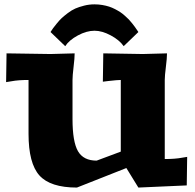

<svg xmlns="http://www.w3.org/2000/svg" viewBox="-20 -845 886 874"><path d="M543 -634.8Q523.9 -662.6 484.4 -683.8Q444.8 -705.1 410.2 -705.1Q374 -705.1 334.2 -683.6Q294.4 -662.1 276.9 -634.8L210 -699.2Q218.8 -712.4 221.9 -717Q225.1 -721.7 238.3 -737.8Q251.5 -753.9 261 -762.7Q270.5 -771.5 288.3 -785.2Q306.2 -798.8 323 -806.2Q339.8 -813.5 362.8 -819.3Q385.7 -825.2 410.2 -825.2Q428.2 -825.2 445.6 -822.3Q462.9 -819.3 476.6 -814.9Q490.2 -810.5 504.2 -803.2Q518.1 -795.9 528.1 -789.3Q538.1 -782.7 549.1 -772.7Q560.1 -762.7 566.7 -756.1Q573.2 -749.5 581.5 -738.8Q589.8 -728 593.3 -723.4Q596.7 -718.8 603 -709.5Q609.4 -700.2 609.9 -699.2ZM740.2 -602.1Q740.2 -580.6 735.1 -540.3Q730 -500 730 -481V-121.1Q776.9 -121.1 808.1 -127L832 -130.9L830.1 -1L609.9 8.8L555.2 -80.1L330.1 8.8Q209 8.8 159.4 -46.4Q109.9 -101.6 109.9 -235.8V-481Q63.5 -481 32.2 -475.1L7.8 -471.2L9.8 -602.1L210 -599.1L319.8 -602.1Q319.8 -580.6 314.9 -540.3Q310.1 -500 310.1 -481V-303.2Q310.1 -199.7 335 -156.7Q359.9 -113.8 419.9 -113.8L529.8 -154.8V-481Q515.1 -481 472.2 -476.1L448.2 -473.1L450.2 -602.1L629.9 -599.1Z"/></svg>

Font: Zantroke
Style: Regular
Weight: 500
Foundry: gluk
Version: Version 0.36